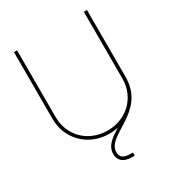

<svg xmlns="http://www.w3.org/2000/svg" viewBox="-216 -858 1092 1192"><g transform="rotate(-30 330.0 -262.0)"><path d="M330.1 7.8C351.6 7.8 372.6 5.4 392.1 1C334.5 37.1 285.6 70.3 285.6 128.9C285.6 170.9 310.5 204.1 379.4 204.1H396.5V181.6H379.4C321.3 181.6 308.1 157.7 308.1 128.9C308.1 4.9 591.8 6.3 591.8 -249V-727.5H569.3V-249C569.3 -114.3 467.3 -14.6 330.1 -14.6C192.9 -14.6 90.8 -114.3 90.8 -249V-727.5H68.4V-249C68.4 -101.6 181.2 7.8 330.1 7.8Z"/></g></svg>

Font: Raveo Display Display Thin
Style: Regular
Weight: 100
Designer: Jakub Foglar, Rasmus Andersson (Inter)
Foundry: Jakubfoglar.com
Version: Version 1.100;Glyphs 3.2.3 (3260)